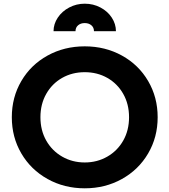

<svg xmlns="http://www.w3.org/2000/svg" viewBox="-20 -1008 918 1040"><path d="M44 -373Q44 -481 95.5 -569Q147 -657 237.5 -707Q328 -757 439 -757Q550 -757 640.5 -707Q731 -657 782.5 -569Q834 -481 834 -373Q834 -265 782.5 -177Q731 -89 640.5 -38.5Q550 12 439 12Q328 12 237.5 -38.5Q147 -89 95.5 -177Q44 -265 44 -373ZM439 -128Q506 -128 561 -159.5Q616 -191 647.5 -246.5Q679 -302 679 -373Q679 -444 647.5 -499.5Q616 -555 561.5 -586Q507 -617 439 -617Q371 -617 316.5 -586Q262 -555 230.5 -499.5Q199 -444 199 -373Q199 -302 230.5 -246.5Q262 -191 317 -159.5Q372 -128 439 -128ZM439 -988Q485 -988 524 -967.5Q563 -947 585.5 -912.5Q608 -878 608 -839H489Q489 -859 475 -871Q461 -883 439 -883Q417 -883 403 -871Q389 -859 389 -839H270Q270 -878 293 -912.5Q316 -947 355 -967.5Q394 -988 439 -988Z"/></svg>

Font: Evergrow Sans 
Style: ExtraBold
Weight: 800
Foundry: 10Web
Version: Version 1.000